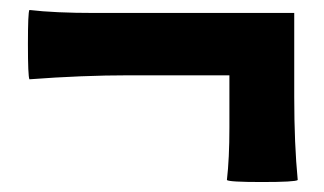

<svg xmlns="http://www.w3.org/2000/svg" viewBox="-20 -466 649 385"><path d="M505 -101Q439 -101 435 -105Q440 -148 440 -210V-315H239Q145 -315 39 -307Q36 -313 36 -377.5Q36 -442 39 -446Q89 -440 171 -440H304H570V-272Q570 -177 577 -105Q572 -101 505 -101Z"/></svg>

Font: GenSekiGothic TW H
Style: Regular
Weight: 900
Version: Version 1.501;PS 1;hotconv 16.6.51;makeotf.lib2.5.65220